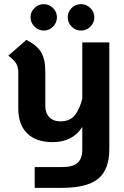

<svg xmlns="http://www.w3.org/2000/svg" viewBox="-20 -674 598 924"><path d="M506 -470V44Q506 142 452.5 186Q399 230 279 230H147V130H279Q330 130 353 110Q376 90 376 44V-63Q330 10 233 10Q154 10 111 -32Q68 -74 68 -152V-325Q68 -352 57.5 -369Q47 -386 20 -406L107 -482Q158 -456 178 -422.5Q198 -389 198 -329V-164Q198 -130 217.5 -110Q237 -90 271 -90Q317 -90 340.5 -120Q364 -150 376 -199V-470ZM127 -591Q127 -617 146 -635.5Q165 -654 191 -654Q216 -654 235 -635.5Q254 -617 254 -591Q254 -565 235.5 -546Q217 -527 191 -527Q165 -527 146 -546Q127 -565 127 -591ZM306 -591Q306 -617 324.5 -635.5Q343 -654 370 -654Q396 -654 415 -635Q434 -616 434 -591Q434 -565 415 -546Q396 -527 370 -527Q343 -527 324.5 -546Q306 -565 306 -591Z"/></svg>

Font: KoHo
Style: Bold
Weight: 700
Designer: Cadson Demak & Katatrad Team
Foundry: Cadson Demak Co.,Ltd.
Version: Version 1.000; ttfautohint (v1.6)